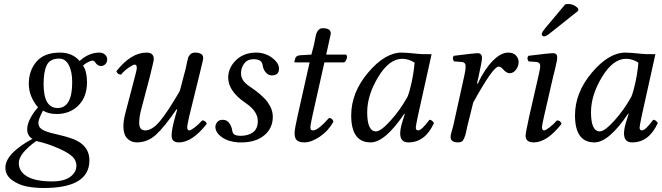

<svg xmlns="http://www.w3.org/2000/svg" viewBox="-20 -702 3309 960"><path d="M161 3Q74 66 74 113Q74 156 116 180.5Q158 205 240 205Q301 205 331.5 182Q362 159 362 127Q362 101 343.5 82.5Q325 64 282 44Q221 16 161 3ZM415 -291Q415 -218 372.5 -175Q330 -132 263 -132Q222 -132 195 -149Q172 -106 172 -88Q172 -74 179.5 -64.5Q187 -55 203.5 -48Q220 -41 236 -37Q252 -33 279.5 -26.5Q307 -20 325 -14Q427 16 427 100Q427 238 199 238Q153 238 112.5 230Q72 222 39.5 198Q7 174 7 136Q7 66 142 -8Q116 -23 116 -56Q116 -81 132.5 -112Q149 -143 170 -165Q124 -220 124 -283Q124 -349 162.5 -394Q201 -439 280 -439Q342 -439 378 -397Q424 -439 477 -439Q494 -439 505 -429Q516 -419 516 -405Q516 -391 507 -381.5Q498 -372 485 -372Q468 -372 457 -389Q451 -399 442 -399Q436 -399 420.5 -391.5Q405 -384 395 -374Q415 -345 415 -291ZM341 -291Q341 -344 324 -376.5Q307 -409 276 -409Q230 -409 214 -376.5Q198 -344 198 -282Q198 -162 268 -162Q341 -162 341 -291Z M983 -352 927 -124Q916 -76 916 -67Q916 -50 926 -50Q934 -50 953 -64.5Q972 -79 991 -100Q1008 -100 1014 -83Q941 10 875 10Q838 10 838 -23Q838 -55 855 -115L866 -154L863 -156Q802 -67 760 -28.5Q718 10 664 10Q635 10 616 -10Q597 -30 597 -70Q597 -100 607 -137L651 -305Q664 -353 664 -362Q664 -379 654 -379Q646 -379 624.5 -364.5Q603 -350 585 -329Q568 -329 562 -346Q635 -439 713 -439Q749 -439 749 -406Q749 -398 728 -314L685 -151Q676 -116 676 -87Q676 -50 706 -50Q741 -50 779.5 -96Q818 -142 879 -247L908 -357Q910 -365 914 -385Q918 -405 920.5 -413.5Q923 -422 932 -430.5Q941 -439 954 -439Q996 -439 996 -412Q996 -407 993.5 -396Q991 -385 987.5 -371.5Q984 -358 983 -352Z M1172 10Q1122 7 1089.5 -16Q1057 -39 1057 -68Q1057 -80 1066 -91.5Q1075 -103 1094 -103Q1114 -103 1126 -87Q1138 -71 1141 -50Q1143 -34 1153 -28.5Q1163 -23 1184 -23Q1221 -23 1245 -40.5Q1269 -58 1269 -97Q1269 -146 1208 -187Q1121 -246 1121 -314Q1121 -363 1160 -401Q1199 -439 1261 -439Q1306 -439 1340.5 -413Q1375 -387 1375 -359Q1375 -325 1339 -325Q1321 -325 1308 -341Q1295 -357 1293 -377Q1289 -406 1248 -406Q1218 -406 1201.5 -385Q1185 -364 1185 -335Q1185 -299 1225 -272Q1291 -228 1317.5 -192Q1344 -156 1344 -118Q1344 -61 1301.5 -25.5Q1259 10 1187 10Z M1537 -429 1550 -479Q1552 -487 1555.5 -506.5Q1559 -526 1562 -535Q1565 -544 1573 -552.5Q1581 -561 1594 -561Q1634 -561 1634 -534Q1634 -532 1621 -474L1611 -429H1710Q1718 -423 1713.5 -408.5Q1709 -394 1700 -390H1602L1543 -127Q1532 -78 1532 -64Q1532 -50 1545 -50Q1570 -50 1625 -112Q1643 -112 1647 -93Q1622 -48 1579.5 -19Q1537 10 1502 10Q1477 10 1465 0Q1453 -10 1453 -36Q1453 -56 1467 -118L1528 -390H1458Q1452 -390 1452 -392Q1452 -397 1456 -409Q1460 -425 1484 -426Z M2068 -433Q2076 -431 2138 -431L2069 -120Q2059 -72 2059 -64Q2059 -50 2071 -50Q2088 -50 2127 -103Q2140 -103 2150 -87Q2106 10 2022 10Q1981 10 1981 -35Q1981 -57 1991 -90L2004 -132L2002 -134Q1905 10 1833 10Q1736 10 1736 -125Q1736 -239 1820.5 -339Q1905 -439 1988 -439Q2014 -439 2068 -433ZM2018 -219Q2029 -247 2038 -289.5Q2047 -332 2050 -360L2053 -389Q2023 -408 1991 -408Q1926 -408 1871 -317Q1816 -226 1816 -141Q1816 -45 1860 -45Q1884 -45 1932.5 -98.5Q1981 -152 2018 -219Z M2365 -285 2369 -284Q2402 -355 2443 -397Q2484 -439 2521 -439Q2547 -439 2560 -424.5Q2573 -410 2573 -392Q2573 -371 2560 -353.5Q2547 -336 2528 -336Q2512 -336 2494 -357Q2484 -369 2473 -369Q2445 -369 2346 -189L2317 -72Q2315 -65 2312 -49Q2309 -33 2306.5 -25.5Q2304 -18 2299.5 -8Q2295 2 2288 6Q2281 10 2271 10Q2233 10 2233 -17Q2233 -24 2235 -32.5Q2237 -41 2240.5 -52.5Q2244 -64 2246 -72L2301 -321Q2308 -349 2308 -372Q2308 -390 2290 -392L2250 -395Q2239 -411 2249 -423Q2351 -436 2369 -436Q2390 -436 2390 -411Q2390 -397 2373 -320Z M2806 -680Q2812 -682 2820 -682Q2851 -682 2871 -659V-648L2734 -539Q2711 -520 2701 -520Q2695 -520 2691.5 -524Q2688 -528 2689 -533Q2691 -543 2706 -561ZM2746 -320 2701 -124Q2690 -76 2690 -67Q2690 -50 2700 -50Q2708 -50 2727 -64.5Q2746 -79 2765 -100Q2782 -100 2788 -83Q2715 10 2649 10Q2608 10 2608 -23Q2608 -37 2625 -115L2672 -321Q2681 -359 2681 -372Q2681 -390 2663 -392L2623 -395Q2612 -411 2622 -423Q2724 -436 2746 -436Q2766 -436 2766 -415Q2766 -407 2763.5 -394Q2761 -381 2755 -355.5Q2749 -330 2746 -320Z M3187 -433Q3195 -431 3257 -431L3188 -120Q3178 -72 3178 -64Q3178 -50 3190 -50Q3207 -50 3246 -103Q3259 -103 3269 -87Q3225 10 3141 10Q3100 10 3100 -35Q3100 -57 3110 -90L3123 -132L3121 -134Q3024 10 2952 10Q2855 10 2855 -125Q2855 -239 2939.5 -339Q3024 -439 3107 -439Q3133 -439 3187 -433ZM3137 -219Q3148 -247 3157 -289.5Q3166 -332 3169 -360L3172 -389Q3142 -408 3110 -408Q3045 -408 2990 -317Q2935 -226 2935 -141Q2935 -45 2979 -45Q3003 -45 3051.5 -98.5Q3100 -152 3137 -219Z"/></svg>

Font: Linux Libertine O
Style: Italic
Weight: 400
Italic angle: -12°
Designer: Philipp H. Poll
Foundry: Philipp H. Poll
Version: Version 5.1.6